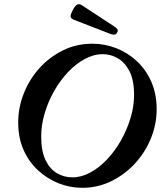

<svg xmlns="http://www.w3.org/2000/svg" viewBox="-20 -885 769 918"><path d="M373 13Q315 13 260.5 -8.5Q206 -30 162 -70.5Q118 -111 92.5 -168.5Q67 -226 67 -300Q67 -370 93.5 -437.5Q120 -505 168 -558.5Q216 -612 280.5 -644Q345 -676 422 -676Q481 -676 536 -654.5Q591 -633 634.5 -592.5Q678 -552 703.5 -494Q729 -436 729 -363Q729 -291 701.5 -223.5Q674 -156 625 -103Q576 -50 511.5 -18.5Q447 13 373 13ZM326 -37Q369 -37 411.5 -60Q454 -83 491.5 -122.5Q529 -162 558 -213Q587 -264 604 -320Q621 -376 621 -432Q621 -502 599 -544.5Q577 -587 543 -606.5Q509 -626 472 -626Q428 -626 385.5 -603Q343 -580 305.5 -540.5Q268 -501 239 -450Q210 -399 193.5 -343Q177 -287 177 -232Q177 -162 198 -119Q219 -76 253 -56.5Q287 -37 326 -37ZM510 -722 332 -791Q316 -798 317.5 -809Q319 -820 329 -839Q340 -859 350 -863.5Q360 -868 373 -859L527 -758Q538 -751 541.5 -744.5Q545 -738 540 -729Q535 -720 526.5 -719.5Q518 -719 510 -722Z"/></svg>

Font: Junicode SmExp
Style: Bold Italic
Weight: 700
Width: 6
Italic angle: -11°
Designer: Peter S. Baker
Version: Version 2.205; ttfautohint (v1.8.4)